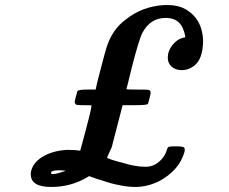

<svg xmlns="http://www.w3.org/2000/svg" viewBox="-20 -733 909 761"><path d="M183 8Q102 8 102 -42V-48Q108 -87 148.5 -111.5Q189 -136 246 -139Q278 -139 294 -136H298L301 -147Q343 -301 343 -315Q343 -316 315 -316Q287 -316 283 -318Q276 -322 276 -329Q276 -332 281 -351Q286 -370 287 -372Q291 -378 327 -378H359L360 -382Q360 -387 379.5 -461.5Q399 -536 402 -544Q425 -617 479 -656Q544 -708 631 -713H646Q708 -713 747 -672Q782 -636 785 -574Q785 -495 745 -469Q724 -455 701 -455Q676 -455 660.5 -468.5Q645 -482 645 -505Q645 -531 663.5 -554.5Q682 -578 708 -584L714 -585Q715 -586 712.5 -597Q710 -608 708 -612Q692 -662 637 -662Q575 -662 544 -602Q531 -577 502 -464Q482 -381 481 -380Q481 -378 523 -378Q567 -378 568 -377Q577 -375 577 -366Q577 -361 572.5 -343Q568 -325 566 -321Q562 -316 511 -316H466L446 -239Q425 -158 423 -150L404 -108Q410 -102 469 -87Q516 -72 557 -72Q587 -72 610 -91.5Q633 -111 641 -138Q644 -149 649 -151Q654 -153 677 -153Q706 -153 710 -148Q714 -142 711 -130Q690 -57 609 -14Q562 8 518 8Q490 8 461 2.5Q432 -3 418.5 -7Q405 -11 364 -24L333 -35L323 -29Q260 8 183 8ZM241 -56Q235 -58 210 -58Q182 -58 182 -46Q182 -43 193 -43Q206 -44 241 -56Z"/></svg>

Font: KaTeX_Main
Style: Bold Italic
Weight: 700
Version: Version 1.1; ttfautohint (v1.3)